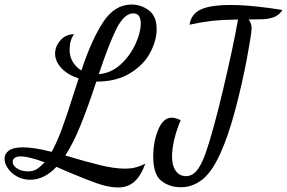

<svg xmlns="http://www.w3.org/2000/svg" viewBox="-84 -740 1266 847"><path d="M213 17 165 -4Q111 53 49 53Q16 53 -10 38Q-36 23 -50 1.5Q-64 -20 -64 -40Q-64 -62 -44.5 -76Q-25 -90 18 -90Q67 -90 144 -70Q167 -112 188.5 -170Q210 -228 238 -317L263 -394Q214 -410 186.5 -440Q159 -470 159 -503Q159 -535 182.5 -562Q206 -589 243 -589Q223 -563 223 -521Q223 -490 237.5 -466.5Q252 -443 275 -429Q320 -565 371 -642.5Q422 -720 496 -720Q538 -720 572.5 -694.5Q607 -669 607 -612Q607 -561 578.5 -507.5Q550 -454 490 -417Q430 -380 341 -380Q305 -271 273 -191Q241 -111 204 -54Q294 -27 357.5 -11.5Q421 4 469 4Q492 4 512.5 -1Q533 -6 557 -18Q537 37 508 62Q479 87 437 87Q396 87 344.5 69Q293 51 213 17ZM537 -636Q537 -681 504 -681Q464 -681 430 -613.5Q396 -546 352 -413Q406 -417 448 -455.5Q490 -494 513.5 -545.5Q537 -597 537 -636ZM113 -24Q42 -50 8 -50Q-10 -50 -19 -43.5Q-28 -37 -28 -26Q-28 -9 -8 3.5Q12 16 39 16Q62 16 77.5 6.5Q93 -3 113 -24ZM592 -49Q592 -115 614 -168Q636 -221 674 -221Q688 -221 713 -210Q675 -118 675 -49Q675 -9 691.5 14Q708 37 737 37Q762 37 782 15Q802 -7 822 -61Q856 -158 900 -344Q944 -530 966 -654Q896 -653 848.5 -647.5Q801 -642 752 -631Q759 -678 801.5 -698Q844 -718 932 -718Q987 -718 1051 -711Q1115 -704 1162 -696Q1147 -672 1122 -663.5Q1097 -655 1071 -655L1013 -654Q1026 -637 1026 -615Q1025 -588 1005.5 -483Q986 -378 955 -260Q924 -142 888 -63Q851 19 808 52.5Q765 86 714 86Q663 86 627.5 57.5Q592 29 592 -49Z"/></svg>

Font: Dancing Script
Style: Bold
Weight: 700
Designer: Pablo Impallari
Foundry: Pablo Impallari
Version: Version 2.000